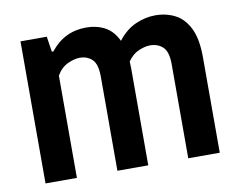

<svg xmlns="http://www.w3.org/2000/svg" viewBox="-65 -640 905 726"><g transform="rotate(-10 387.0 -277.0)"><path d="M54 0V-545.5H155L164 -486.5H170Q223 -554 307.5 -554Q346.5 -554 378.2 -537.5Q410 -521 428.5 -481.5Q458 -520 496 -537Q534 -554 572.5 -554Q614.5 -554 648.5 -536.5Q682.5 -519 702.8 -478Q723 -437 723 -367V0H602V-361Q602 -409.5 582.5 -427.5Q563 -445.5 533.5 -445.5Q514.5 -445.5 490 -435.2Q465.5 -425 447.5 -398.5Q448.5 -386.5 448.5 -373.5V0H330V-361Q330 -409.5 311.2 -427.5Q292.5 -445.5 263.5 -445.5Q242.5 -445.5 216.8 -433.5Q191 -421.5 174.5 -392.5V0Z"/></g></svg>

Font: Encode Sans Cnd SmBold
Style: Regular
Weight: 600
Width: 3
Designer: Multiple Designers
Foundry: Impallari Type
Version: Version 3.002; ttfautohint (v1.8.3) -l 8 -r 50 -G 200 -x 14 